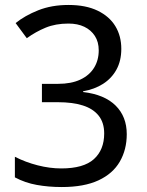

<svg xmlns="http://www.w3.org/2000/svg" viewBox="-20 -744 591 774"><path d="M229 10Q176 10 128.5 1.5Q81 -7 40 -29V-112Q83 -90 132 -77.5Q181 -65 227 -65Q317 -65 358.5 -102.5Q400 -140 400 -206Q400 -250 377.5 -278Q355 -306 313.5 -319Q272 -332 214 -332H149V-406H214Q267 -406 303.5 -423Q340 -440 359 -470.5Q378 -501 378 -541Q378 -575 362.5 -599Q347 -623 320 -636Q293 -649 256 -649Q204 -649 164 -632.5Q124 -616 88 -590L43 -651Q80 -681 134 -702.5Q188 -724 256 -724Q326 -724 373.5 -701Q421 -678 445 -638.5Q469 -599 469 -547Q469 -499 449.5 -463.5Q430 -428 395.5 -406Q361 -384 315 -376V-373Q401 -363 446 -318.5Q491 -274 491 -203Q491 -141 463 -92.5Q435 -44 377 -17Q319 10 229 10Z"/></svg>

Font: oriya15
Style: Book
Weight: 400
Designer: Jelle Bosma - Monotype Design Team
Foundry: Monotype Imaging Inc.
Version: Version 2.003